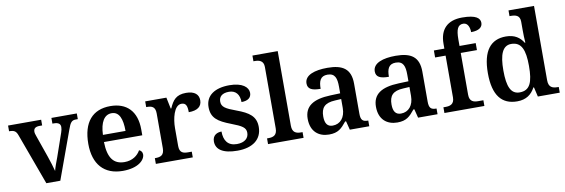

<svg xmlns="http://www.w3.org/2000/svg" viewBox="-55 -1191 4774 1623"><g transform="rotate(-10 2331.5 -379.5)"><path d="M79 -437 239 0H359L509 -412C530 -473 544 -487 578 -487H595V-536H377V-487H389C428 -487 446 -473 446 -446C446 -432 443 -417 437 -400L368 -201C354 -164 336 -116 330 -89C321 -123 306 -174 290 -219L224 -408C219 -422 215 -434 215 -446C215 -474 232 -487 268 -487H289V-536H5V-487C49 -487 65 -477 79 -437Z M895 10C1029 10 1087 -51 1087 -98C1087 -119 1074 -133 1059 -138C1036 -96 990 -61 922 -61C829 -61 782 -120 779 -258H1108V-308C1108 -466 1023 -548 884 -548C732 -548 646 -452 646 -265C646 -91 734 10 895 10ZM975 -319H781C785 -428 822 -487 885 -487C950 -487 975 -422 975 -319Z M1179 0H1496V-49H1465C1424 -49 1391 -57 1391 -116V-270C1391 -347 1415 -463 1480 -463C1518 -463 1529 -437 1529 -382C1604 -382 1642 -411 1642 -465C1642 -514 1608 -547 1534 -547C1449 -547 1418 -506 1389 -439H1384L1364 -536H1182V-487H1185C1229 -487 1260 -478 1260 -419V-121C1260 -58 1227 -49 1182 -49H1179Z M1879 10C2011 10 2090 -51 2090 -157C2090 -248 2034 -287 1928 -326C1838 -359 1806 -378 1806 -424C1806 -466 1834 -493 1893 -493C1950 -493 1983 -455 1983 -389C2039 -389 2068 -413 2068 -453C2068 -502 2017 -547 1906 -547C1783 -547 1701 -496 1701 -395C1701 -302 1754 -265 1864 -223C1955 -188 1986 -170 1986 -125C1986 -80 1952 -46 1884 -46C1807 -46 1773 -95 1773 -173C1737 -173 1695 -156 1695 -101C1695 -32 1754 10 1879 10Z M2142 0H2447V-49H2434C2392 -49 2359 -61 2359 -120V-760H2142V-711H2154C2188 -711 2229 -703 2229 -647V-120C2229 -61 2196 -49 2154 -49H2142Z M2665 10C2744 10 2773 -21 2817 -75H2825L2844 0H3011V-49H3008C2963 -49 2947 -65 2947 -120V-377C2947 -503 2880 -548 2747 -548C2639 -548 2551 -520 2551 -448C2551 -400 2587 -383 2661 -383C2661 -449 2677 -491 2738 -491C2803 -491 2817 -446 2817 -374V-317L2734 -314C2583 -309 2509 -259 2509 -152C2509 -42 2577 10 2665 10ZM2708 -59C2663 -59 2642 -89 2642 -148C2642 -222 2672 -261 2765 -265L2817 -268V-191C2817 -110 2774 -59 2708 -59Z M3251 10C3330 10 3359 -21 3403 -75H3411L3430 0H3597V-49H3594C3549 -49 3533 -65 3533 -120V-377C3533 -503 3466 -548 3333 -548C3225 -548 3137 -520 3137 -448C3137 -400 3173 -383 3247 -383C3247 -449 3263 -491 3324 -491C3389 -491 3403 -446 3403 -374V-317L3320 -314C3169 -309 3095 -259 3095 -152C3095 -42 3163 10 3251 10ZM3294 -59C3249 -59 3228 -89 3228 -148C3228 -222 3258 -261 3351 -265L3403 -268V-191C3403 -110 3360 -59 3294 -59Z M3656 0H3999V-49H3955C3918 -49 3880 -57 3880 -117V-476H4019V-536H3880V-592C3880 -679 3897 -716 3943 -716C3985 -716 3997 -669 3997 -634C4066 -634 4096 -660 4096 -697C4096 -736 4063 -769 3943 -769C3815 -769 3750 -700 3750 -578V-536H3660V-476H3750V-117C3750 -57 3710 -49 3675 -49H3656Z M4280 10C4358 10 4404 -26 4434 -82H4439L4458 0H4646V-49H4638C4592 -49 4559 -61 4559 -122V-760H4340V-711H4348C4392 -711 4429 -703 4429 -647V-578C4429 -544 4430 -499 4433 -467H4428C4399 -514 4355 -547 4279 -547C4149 -547 4076 -460 4076 -267C4076 -75 4149 10 4280 10ZM4313 -61C4238 -61 4209 -129 4209 -267C4209 -403 4238 -477 4313 -477C4402 -477 4429 -403 4429 -268C4429 -128 4402 -61 4313 -61Z"/></g></svg>

Font: Noto Serif Lao SemiBold
Style: Regular
Weight: 600
Designer: Monotype Design Team
Foundry: Monotype Imaging Inc.
Version: Version 2.003